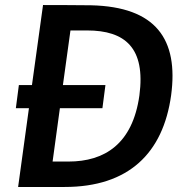

<svg xmlns="http://www.w3.org/2000/svg" viewBox="-20 -743 737 763"><path d="M342 -722C282 -723 163 -723 151 -723L107 -405H55L43 -313H95L52 0H237C491 0 628 -134 660 -364C690 -587 600 -716 342 -722ZM534 -364C507 -171 396 -101 252 -101H189L218 -313H387L399 -405H230L260 -622H326C477 -622 559 -553 534 -364Z"/></svg>

Font: United Sans SemiBold
Style: Italic
Weight: 600
Italic angle: -8°
Designer: Pablo Impallari, Rodrigo Fuenzalida (Modified by Dan O. Williams)
Version: Version 1.000;PS 001.000;hotconv 1.0.88;makeotf.lib2.5.64775